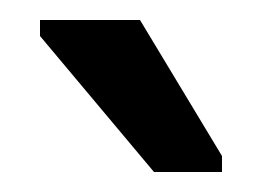

<svg xmlns="http://www.w3.org/2000/svg" viewBox="-20 -754 262 192"><path d="M134 -582 20 -718V-734H120L202 -598V-582Z"/></svg>

Font: AR One Sans
Style: Regular
Weight: 400
Designer: Niteesh Yadav
Foundry: Niteesh Yadav
Version: Version 1.001;gftools[0.9.33]